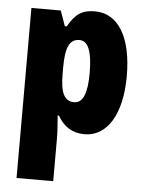

<svg xmlns="http://www.w3.org/2000/svg" viewBox="-56 -608 671 892"><g transform="rotate(5 280.0 -161.5)"><path d="M351 -563C293 -563 260 -543 226 -482H217L192 -553H55V240H226V36C226 9 223 -23 220 -66H226C254 -17 293 10 352 10C455 10 524 -95 524 -276C524 -456 460 -563 351 -563ZM291 -424C330 -424 351 -378 351 -275C351 -179 331 -134 291 -134C243 -134 226 -175 226 -263V-290C226 -384 244 -424 291 -424Z"/></g></svg>

Font: Noto Sans Armenian Condensed Black
Style: Regular
Weight: 900
Width: 3
Designer: Monotype Design Team
Foundry: Monotype Imaging Inc.
Version: Version 2.008